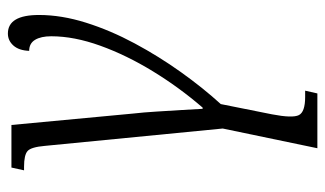

<svg xmlns="http://www.w3.org/2000/svg" viewBox="-189 -396 825 487"><g transform="rotate(-90 223.5 -152.5)"><path d="M91 240 141 0 97 -451Q94 -486 84 -495Q74 -504 44 -504H35L42 -536H150L179 -227Q182 -201 184 -168Q186 -135 188 -103.5Q190 -72 191 -51H194Q245 -110 286 -177Q327 -244 351 -310.5Q375 -377 375 -435Q375 -461 366 -476Q357 -491 338 -491Q339 -517 351.5 -531Q364 -545 382 -545Q429 -545 429 -466Q429 -409 409.5 -347Q390 -285 357 -223.5Q324 -162 284 -106Q244 -50 203 -5L177 125Q167 177 175 193Q183 209 221 209H237L230 240Z"/></g></svg>

Font: Noto Serif Condensed Light
Style: Italic
Weight: 300
Width: 3
Italic angle: -12°
Designer: Monotype Design Team
Foundry: Monotype Imaging Inc.
Version: Version 2.014; ttfautohint (v1.8.4.7-5d5b)